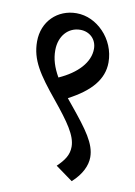

<svg xmlns="http://www.w3.org/2000/svg" viewBox="-77 -670 534 760"><g transform="rotate(10 189.5 -290.0)"><path d="M265 39C304 4 321 -34 321 -67C321 -121 283 -172 215 -255C207 -264 200 -274 193 -282C281 -328 327 -381 327 -449C327 -496 308 -539 278 -570C249 -600 211 -619 169 -619C93 -619 34 -563 34 -482C34 -408 70 -355 144 -265C206 -189 241 -140 241 -95C241 -62 225 -39 196 -11ZM111 -460C111 -518 147 -557 195 -557C233 -557 261 -530 261 -492C261 -438 216 -389 142 -356C121 -393 111 -425 111 -460Z"/></g></svg>

Font: Noto Serif Devanagari ExtraCondensed
Style: Regular
Weight: 400
Width: 2
Designer: Universal Thirst, Indian Type Foundry and the Monotype Design Team
Foundry: Monotype Imaging Inc.
Version: Version 2.004